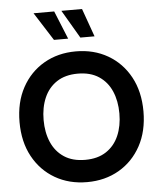

<svg xmlns="http://www.w3.org/2000/svg" viewBox="-62 -998 884 1065"><g transform="rotate(-5 380.0 -465.5)"><path d="M380 14Q280 14 202 -31.2Q124 -76.5 79.5 -158.2Q35 -240 35 -350Q35 -460 79.5 -541.8Q124 -623.5 202 -668.8Q280 -714 380 -714Q480 -714 558 -668.8Q636 -623.5 680.5 -541.8Q725 -460 725 -350Q725 -240 680.5 -158.2Q636 -76.5 558 -31.2Q480 14 380 14ZM380 -110Q450 -110 497 -141Q544 -172 567.5 -226.2Q591 -280.5 591 -350Q591 -419.5 567.5 -473.8Q544 -528 497 -559Q450 -590 380 -590Q310 -590 263 -559Q216 -528 192.5 -473.8Q169 -419.5 169 -350Q169 -280.5 192.5 -226.2Q216 -172 263 -141Q310 -110 380 -110ZM491 -788H412L320 -945H435ZM344 -788H265L165 -945H280Z"/></g></svg>

Font: Cabin Resolve
Style: Bold-Resolve
Weight: 700
Designer: Pablo Impallari
Foundry: Pablo Impallari. http://www.impallari.com Igino Marini. http://www.ikern.com
Version: Version 3.001